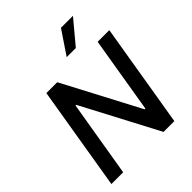

<svg xmlns="http://www.w3.org/2000/svg" viewBox="-260 -1115 1266 1266"><g transform="rotate(-45 373.5 -482.0)"><path d="M34.4 0 155.2 -727.3H256.7L538 -193.2H544.7L633.5 -727.3H742.2L621.4 0H520.6L239.7 -533.4H233.3L144.2 0ZM417.6 -800.1 527.7 -963.8H639.6L502.8 -800.1Z"/></g></svg>

Font: Inter P Medium
Style: Italic
Weight: 500
Italic angle: 9.39999°
Designer: Rasmus Andersson
Foundry: rsms
Version: Version 3.018;git-588b23468